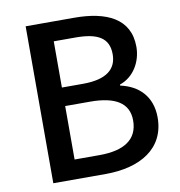

<svg xmlns="http://www.w3.org/2000/svg" viewBox="-82 -812 831 888"><g transform="rotate(-10 333.5 -368.5)"><path d="M97 0H343C506 0 625 -70 625 -216C625 -316 564 -373 480 -391V-396C546 -418 585 -485 585 -555C585 -688 476 -737 325 -737H97ZM213 -429V-646H315C419 -646 471 -617 471 -540C471 -471 424 -429 312 -429ZM213 -91V-342H330C447 -342 511 -305 511 -222C511 -132 445 -91 330 -91Z"/></g></svg>

Font: Noto Sans JP Medium
Style: Regular
Weight: 500
Designer: Ryoko NISHIZUKA  (kana, bopomofo & ideographs); Paul D. Hunt (Latin, Greek & Cyrillic); Sandoll Communications , Soo-you
Foundry: Adobe
Version: Version 2.002;hotconv 1.0.116;makeotfexe 2.5.65601